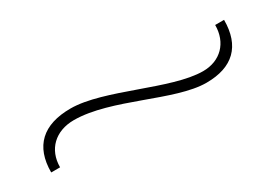

<svg xmlns="http://www.w3.org/2000/svg" viewBox="-4 -586 939 655"><g transform="rotate(-30 465.5 -258.0)"><path d="M236 -296C382 -296 568 -180 692 -180C796 -180 851 -233 851 -336H816C816 -266 770 -220 702 -220C577 -220 377 -336 246 -336C137 -336 80 -283 80 -180H115C115 -250 163 -296 236 -296Z"/></g></svg>

Font: Sprat Extended Black
Style: Regular
Weight: 900
Width: 9
Designer: Ethan Nakache
Foundry: Collletttivo
Version: Version 2.000;Glyphs 3.2 (3217)